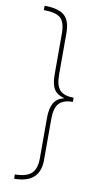

<svg xmlns="http://www.w3.org/2000/svg" viewBox="-107 -878 570 1091"><g transform="rotate(10 178.0 -333.0)"><path d="M311 -322Q257 -322 232 -295.5Q207 -269 207 -204V32Q207 166 58 166V141Q123 141 152.5 114.5Q182 88 182 26V-208Q182 -260 199 -291.5Q216 -323 257 -333V-335Q217 -345 199.5 -373Q182 -401 182 -457V-694Q182 -759 154.5 -783Q127 -807 58 -807V-832Q136 -832 171.5 -803Q207 -774 207 -700V-461Q207 -397 232 -371.5Q257 -346 311 -346Z"/></g></svg>

Font: Noto Sans Devanagari UI SemiCondensed Thin
Style: Regular
Weight: 100
Width: 4
Designer: Jelle Bosma - Monotype Design Team
Foundry: Monotype Imaging Inc.
Version: Version 2.004